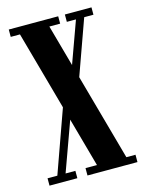

<svg xmlns="http://www.w3.org/2000/svg" viewBox="-108 -766 632 833"><g transform="rotate(-15 208.0 -350.0)"><path d="M180 0V-33H231.5L55.5 -667H14V-700H236V-667H187.5L363.5 -33H404.5V0ZM9.5 0V-33H53.5L160.5 -332.5L194.5 -320L90.5 -33H134.5V0ZM240 -377 207 -391 307 -667H266V-700H385.5V-667H344Z"/></g></svg>

Font: Imbue 24pt
Style: Bold
Weight: 700
Designer: Tyler Finck
Foundry: Etcetera Type Company
Version: Version 1.102